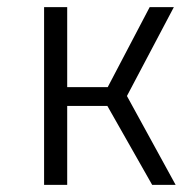

<svg xmlns="http://www.w3.org/2000/svg" viewBox="-20 -520 526 540"><path d="M169 -222V0H104V-500H169V-275H283L401 -500H469L337 -250L474 0H408L282 -222Z"/></svg>

Font: Changa ExtraLight
Style: Regular
Weight: 275
Designer: Eduardo Rodriguez Tunni
Foundry: Eduardo Rodriguez Tunni
Version: Version 2.002; ttfautohint (v1.5) -l 8 -r 50 -G 200 -x 14 -H